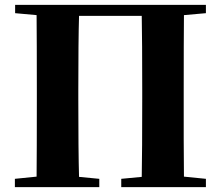

<svg xmlns="http://www.w3.org/2000/svg" viewBox="-20 -767 904 787"><path d="M734 -705Q733 -603 733 -395V-197L734 -43L824 -34V0H477V-34L561 -42Q563 -143 563 -365V-395Q563 -601 561 -702H304Q301 -601 301 -395V-365Q301 -146 304 -42L387 -34V0H41V-34L130 -43Q131 -144 131 -351V-395Q131 -602 130 -705L42 -713V-747H824V-713Z"/></svg>

Font: Source Han Serif SC Heavy
Style: Regular
Weight: 900
Designer: Ryoko NISHIZUKA  (kana & ideographs); Frank Grießhammer (Latin, Greek & Cyrillic); Wenlong ZHANG  (bopomofo); Sandoll Co
Foundry: Adobe Systems Incorporated
Version: Version 1.001 October 20, 2017